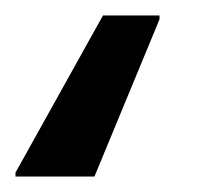

<svg xmlns="http://www.w3.org/2000/svg" viewBox="-114 -38 277 248"><path d="M-94 190V185L19 -18H92V-13L8 190Z"/></svg>

Font: Saira Medium
Style: Italic
Weight: 500
Italic angle: -12°
Designer: Hector Gatti with collaboration of the Omnibus-Type team
Foundry: Omnibus-Type
Version: Version 1.100; ttfautohint (v1.8.3)